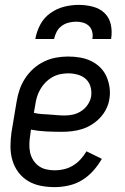

<svg xmlns="http://www.w3.org/2000/svg" viewBox="-20 -760 515 788"><path d="M204 8Q175 8 147 2.5Q119 -3 95.5 -17Q72 -31 55.5 -53Q39 -75 31 -102Q23 -129 23 -158Q23 -187 27 -216L48 -342Q52 -367 60 -391Q68 -415 82.5 -437.5Q97 -460 117 -478Q137 -496 161 -507.5Q185 -519 210 -523.5Q235 -528 259 -528Q284 -528 308 -524Q332 -520 353 -510Q374 -500 390.5 -484Q407 -468 416.5 -447Q426 -426 429.5 -402Q433 -378 429 -354Q426 -333 416 -313Q406 -293 391 -277Q376 -261 357 -249Q338 -237 317.5 -230.5Q297 -224 276 -221.5Q255 -219 234 -219Q202 -219 170 -220.5Q138 -222 107 -228L104 -205Q101 -187 100.5 -169Q100 -151 103.5 -134.5Q107 -118 116 -103.5Q125 -89 138.5 -79Q152 -69 169.5 -65Q187 -61 205 -61Q224 -61 243 -65.5Q262 -70 279.5 -80.5Q297 -91 311 -106.5Q325 -122 335 -139L398 -108Q383 -82 362.5 -59Q342 -36 316.5 -20.5Q291 -5 261.5 1.5Q232 8 204 8ZM246 -286Q263 -286 280.5 -290Q298 -294 314 -304.5Q330 -315 340.5 -331Q351 -347 354 -364Q357 -385 351.5 -404Q346 -423 332.5 -435.5Q319 -448 299.5 -453.5Q280 -459 260 -459Q244 -459 227 -455.5Q210 -452 195 -443.5Q180 -435 167.5 -422.5Q155 -410 146 -394.5Q137 -379 132 -363Q127 -347 125 -331L119 -297Q134 -293 150 -292Q166 -291 182 -290Q198 -289 214 -287.5Q230 -286 246 -286ZM125 -600Q130 -630 145 -658.5Q160 -687 186.5 -706Q213 -725 243.5 -732.5Q274 -740 303 -740Q333 -740 361.5 -732.5Q390 -725 409.5 -706Q429 -687 435 -658.5Q441 -630 436 -600H359Q362 -615 358.5 -629.5Q355 -644 345 -653.5Q335 -663 321.5 -667Q308 -671 293 -671Q277 -671 261.5 -667Q246 -663 233 -653.5Q220 -644 212.5 -629.5Q205 -615 202 -600Z"/></svg>

Font: Iosevka QP
Style: Italic
Weight: 400
Italic angle: -9°
Designer: Belleve Invis
Foundry: Belleve Invis
Version: Version 20.0.0; ttfautohint (v1.8.4)